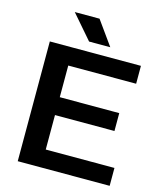

<svg xmlns="http://www.w3.org/2000/svg" viewBox="-135 -1047 970 1146"><g transform="rotate(15 350.0 -474.0)"><path d="M84.5 0V-740H647.5V-629.5H228V-110.5H652.5V0ZM156 -323.5V-434H595.5V-323.5ZM311 -800 183 -948H336L442 -800Z"/></g></svg>

Font: Encode Sans SC Expanded SemiBold
Style: Regular
Weight: 600
Width: 7
Designer: Multiple Designers
Foundry: Impallari Type
Version: Version 3.002